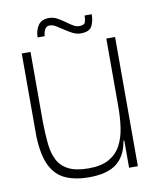

<svg xmlns="http://www.w3.org/2000/svg" viewBox="-87 -848 759 928"><g transform="rotate(-10 292.0 -384.0)"><path d="M277 12Q209 12 161 -9Q113 -30 87 -82.5Q61 -135 58 -228V-634H101V-287Q102 -232 106.5 -185Q111 -138 128 -103.5Q145 -69 181.5 -50Q218 -31 281 -31Q343 -31 381 -52.5Q419 -74 439 -111.5Q459 -149 466 -197.5Q473 -246 473 -300V-192Q473 -119 451 -74Q429 -29 385.5 -8.5Q342 12 277 12ZM460 -133 470 -198 505 -173V-133ZM473 0V-192V-634H516V0ZM357 -680Q336 -680 316.5 -690Q297 -700 279.5 -712Q262 -724 245.5 -734Q229 -744 214 -744Q197 -744 189.5 -728Q182 -712 182 -697H147Q147 -731 163.5 -755.5Q180 -780 217 -780Q238 -780 256.5 -770Q275 -760 292 -747.5Q309 -735 324.5 -725.5Q340 -716 355 -716Q380 -716 384.5 -729.5Q389 -743 389 -762H424Q424 -729 411.5 -704.5Q399 -680 357 -680Z"/></g></svg>

Font: Matangi Light
Style: Regular
Weight: 300
Designer: Prashant Pant
Foundry: The Graphic Ant
Version: Version 3.002